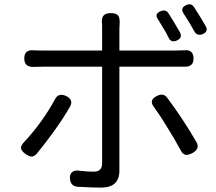

<svg xmlns="http://www.w3.org/2000/svg" viewBox="-20 -822 986 878"><path d="M442 36Q406 36 334 32Q303 29 300 -4Q298 -26 310.5 -35.5Q323 -45 346 -41Q379 -37 409 -37Q447 -37 447 -75V-517H174Q146 -517 133 -516Q91 -515 91 -555Q91 -596 134 -592Q146 -591 174 -591H310H447V-692Q447 -701 447 -709Q443 -736 452 -749Q461 -762 487 -762Q512 -762 521 -750Q529 -738 527 -711Q526 -704 526 -691V-591H785Q808 -591 821 -592Q865 -597 865 -554Q865 -515 822 -517Q804 -517 786 -517H526V-42Q526 36 442 36ZM125 -106Q114 -106 98 -117Q79 -130 76.5 -142.5Q74 -155 89 -171Q174 -262 232 -369Q248 -399 282 -383Q317 -366 301 -336Q270 -281 227 -222Q189 -169 148 -119Q136 -106 125 -106ZM829 -114Q815 -117 806 -135Q780 -184 746 -238Q717 -287 683 -334Q660 -364 697 -383Q726 -398 743 -377Q812 -286 878 -173Q896 -142 860 -122Q840 -112 829 -114ZM751 -650Q738 -676 727 -693Q721 -703 709 -723Q704 -730 702 -734Q685 -759 715 -771Q738 -780 750 -762Q778 -718 803 -674Q816 -649 789 -637Q762 -625 751 -650ZM869 -678Q850 -714 819 -761Q803 -786 832 -799Q854 -809 867 -790Q876 -776 896 -744Q899 -739 904 -731Q916 -711 921 -702Q934 -678 907 -666Q882 -656 869 -678Z"/></svg>

Font: GenSenRounded TW R
Style: Regular
Weight: 400
Version: Version 1.501;PS 1;hotconv 16.6.51;makeotf.lib2.5.65220